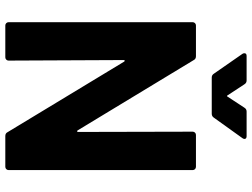

<svg xmlns="http://www.w3.org/2000/svg" viewBox="-130 -796 926 705"><g transform="rotate(90 332.5 -443.0)"><path d="M475 -700H592Q597 -700 600.5 -696.5Q604 -693 604 -688V-12Q604 -7 600.5 -3.5Q597 0 592 0H479Q469 0 465 -8L206 -436Q204 -439 202 -438.5Q200 -438 200 -434L202 -12Q202 -7 198.5 -3.5Q195 0 190 0H73Q68 0 64.5 -3.5Q61 -7 61 -12V-688Q61 -693 64.5 -696.5Q68 -700 73 -700H186Q196 -700 200 -692L458 -266Q460 -263 462 -263.5Q464 -264 464 -268L463 -688Q463 -693 466.5 -696.5Q470 -700 475 -700ZM175 -878Q175 -886 185 -886H275Q284 -886 289 -878L329 -817Q332 -811 335 -817L375 -878Q380 -886 389 -886H479Q487 -886 489 -881.5Q491 -877 487 -871L411 -765Q406 -758 397 -758H264Q255 -758 250 -766L177 -871Q175 -874 175 -878Z"/></g></svg>

Font: UMi
Style: Bold
Weight: 700
Designer: Peter Middis
Foundry: We Are UMi
Version: Version 1.0